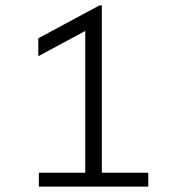

<svg xmlns="http://www.w3.org/2000/svg" viewBox="-20 -687 654 707"><path d="M346 -667H355V0H294V-618ZM121 -480V-546L346 -667V-601ZM123 0V-51H526V0Z"/></svg>

Font: Intel One Mono Light
Style: Regular
Weight: 300
Monospace: yes
Designer: Fred Shallcrass
Foundry: Frere-Jones Type LLC
Version: Version 1.004